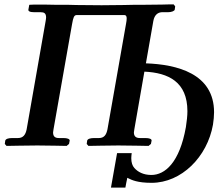

<svg xmlns="http://www.w3.org/2000/svg" viewBox="-20 -667 1005 879"><path d="M955 -96C958 -116 960 -136 960 -153C960 -331 789 -372 648 -377L682 -571C687 -599 703 -610 720 -611H748C766 -611 779 -617 780 -623L782 -638L775 -647C775 -647 742 -647 721 -646C685 -646 635 -645 631 -645C604 -645 571 -645 546 -644C512 -644 480 -643 445 -643C406 -643 363 -644 331 -644C308 -645 285 -645 261 -645C253 -645 215 -645 183 -646H137L114 -645L110 -623C109 -617 114 -611 138 -611H167C181 -611 191 -607 191 -587C191 -583 190 -578 189 -571L102 -75C97 -50 86 -35 62 -35H36C18 -35 6 -31 4 -23L2 -8L10 1C10 1 116 -1 151 -1C190 -1 285 1 285 1L296 -8L299 -23C300 -31 287 -35 271 -35H250C231 -35 223 -43 223 -61C223 -64 224 -69 225 -75L310 -557C315.3 -587 319 -598 331 -598H550C557 -598 560 -592 560 -583C560 -576 559 -568 557 -558L472 -75C467 -50 457 -35 433 -35H411C393 -35 381 -31 379 -23L377 -8L385 1C385 1 487 -1 522 -1C561 -1 660 1 660 1L671 -8L674 -23C675 -31 663 -35 646 -35H621C602 -35 593 -43 593 -61C593 -64 594 -69 595 -75L641 -339C751 -334 838 -292 838 -158C838 -136 835 -112 831 -85C802 78 735 134 673 134C636 134 611.1 120 595 102C586 92 581 77 581 57C581 50 582 42 583 34H516L488 192H554C555 187 561 153 562 151C562 150 562 149 563 147C564 148 565 148 567 149C583 157 609 170 674 170C811 170 929 51 955 -96Z"/></svg>

Font: Linux Libertine O
Style: Bold Italic
Weight: 700
Italic angle: -11.5°
Designer: Philipp H. Poll
Foundry: Philipp H. Poll
Version: Version 4.1.0